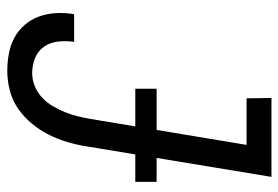

<svg xmlns="http://www.w3.org/2000/svg" viewBox="-142 -634 783 540"><g transform="rotate(90 250.0 -363.5)"><path d="M179 8Q154 8 130 3.5Q106 -1 85.5 -12Q65 -23 49.5 -41Q34 -59 26 -81Q18 -103 16.5 -128Q15 -153 19 -178L20 -180H98L97 -179Q94 -156 96.5 -134Q99 -112 111 -95Q123 -78 143 -70Q163 -62 185 -62Q203 -62 221 -69Q239 -76 253.5 -89.5Q268 -103 278 -120Q288 -137 295 -154.5Q302 -172 306.5 -190Q311 -208 314 -226L387 -665H256L255 -735H477L391 -214Q387 -188 379 -161Q371 -134 358.5 -109Q346 -84 327 -61Q308 -38 284.5 -22Q261 -6 233.5 1Q206 8 179 8ZM491 -352H229V-412H491Z"/></g></svg>

Font: Iosevka
Style: Italic
Weight: 400
Italic angle: -9°
Monospace: yes
Designer: Belleve Invis
Foundry: Belleve Invis
Version: Version 32.5.0; ttfautohint (v1.8.4)